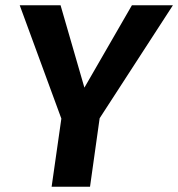

<svg xmlns="http://www.w3.org/2000/svg" viewBox="-20 -712 679 732"><path d="M639.2 -691.9 359.9 -261.2 323.2 0H176.8L213.9 -259.8L55.2 -691.9H210.9L301.8 -377.9L482.9 -691.9Z"/></svg>

Font: FiraGO SemiBold
Style: Italic
Weight: 600
Italic angle: -8°
Designer: bBox Type GmbH
Foundry: bBox Type GmbH
Version: Version 1.001;PS 001.001;hotconv 1.0.88;makeotf.lib2.5.64775